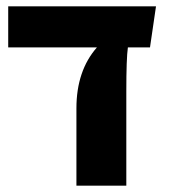

<svg xmlns="http://www.w3.org/2000/svg" viewBox="-20 -588 537 608"><path d="M474 -568 455 -438H385Q380 -404 380 -298V0H222V-245Q222 -364 287 -438H6V-568Z"/></svg>

Font: FiraGO
Style: Bold
Weight: 700
Designer: bBox Type
Foundry: bBox Type GmbH
Version: Version 1.001;PS 001.001;hotconv 1.0.88;makeotf.lib2.5.64775